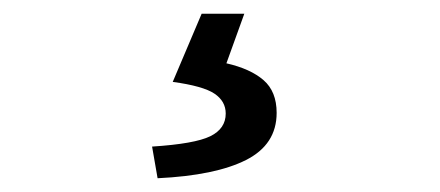

<svg xmlns="http://www.w3.org/2000/svg" viewBox="-20 -29 640 279"><path d="M209 230 201 184Q263 180 285.5 169Q308 158 308 136Q308 118 291.5 107Q275 96 231 90L273 -9H335L309 63Q344 71 363 87.5Q382 104 382 135Q382 181 337.5 203.5Q293 226 209 230Z"/></svg>

Font: SauceCodePro Nerd Font Mono
Style: Regular
Weight: 500
Monospace: yes
Designer: Paul D. Hunt, Teo Tuominen
Foundry: Adobe Systems Incorporated
Version: Version 2.030;PS 1.000;hotconv 16.6.51;makeotf.lib2.5.65220;